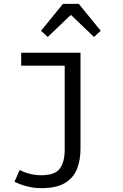

<svg xmlns="http://www.w3.org/2000/svg" viewBox="-20 -760 640 997"><path d="M194 217Q156 217 120 207.5Q84 198 55 184L82 123Q108 136 136.5 143Q165 150 193 150Q266 150 291 115Q316 80 316 18V-419H90V-486H398V12Q398 72 379.5 118Q361 164 317 190.5Q273 217 194 217ZM228 -568 193 -600 307 -740H389L503 -600L468 -568L350 -681H346Z"/></svg>

Font: SauceCodePro NFM
Style: Regular
Weight: 400
Monospace: yes
Designer: Paul D. Hunt, Teo Tuominen
Foundry: Adobe
Version: Version 2.042;hotconv 1.1.0;makeotfexe 2.6.0;Nerd Fonts 3.3.